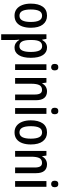

<svg xmlns="http://www.w3.org/2000/svg" viewBox="1122 -1958 1025 3310"><g transform="rotate(90 1635.0 -303.5)"><path d="M459 -321Q459 -238 436 -174.5Q413 -111 366.5 -76Q320 -41 250 -41Q184 -41 138 -76Q92 -111 67.5 -174Q43 -237 43 -321Q43 -453 95.5 -527Q148 -601 252 -601Q347 -601 403 -529.5Q459 -458 459 -321ZM144 -321Q144 -225 169.5 -175.5Q195 -126 251 -126Q307 -126 333 -175.5Q359 -225 359 -321Q359 -418 333 -467Q307 -516 251 -516Q195 -516 169.5 -467Q144 -418 144 -321Z M801 -601Q883 -601 930 -530Q977 -459 977 -321Q977 -187 930.5 -114Q884 -41 803 -41Q758 -41 724.5 -62.5Q691 -84 670 -121H664Q667 -99 668.5 -78.5Q670 -58 670 -43V189H571V-591H651L664 -518H670Q715 -601 801 -601ZM776 -517Q721 -517 695.5 -473.5Q670 -430 670 -337V-317Q670 -219 695 -172Q720 -125 777 -125Q828 -125 852 -175Q876 -225 876 -321Q876 -417 852.5 -467Q829 -517 776 -517Z M1139 -796Q1194 -796 1194 -734Q1194 -703 1179 -687.5Q1164 -672 1139 -672Q1113 -672 1097.5 -687.5Q1082 -703 1082 -734Q1082 -796 1139 -796ZM1187 -591V-51H1088V-591Z M1555 -601Q1629 -601 1668.5 -554Q1708 -507 1708 -411V-51H1610V-391Q1610 -452 1591.5 -483.5Q1573 -515 1531 -515Q1472 -515 1448 -469.5Q1424 -424 1424 -325V-51H1325V-591H1404L1415 -519H1421Q1442 -560 1477.5 -580.5Q1513 -601 1555 -601Z M1895 -796Q1950 -796 1950 -734Q1950 -703 1935 -687.5Q1920 -672 1895 -672Q1869 -672 1853.5 -687.5Q1838 -703 1838 -734Q1838 -796 1895 -796ZM1943 -591V-51H1844V-591Z M2471 -321Q2471 -238 2448 -174.5Q2425 -111 2378.5 -76Q2332 -41 2262 -41Q2196 -41 2150 -76Q2104 -111 2079.5 -174Q2055 -237 2055 -321Q2055 -453 2107.5 -527Q2160 -601 2264 -601Q2359 -601 2415 -529.5Q2471 -458 2471 -321ZM2156 -321Q2156 -225 2181.5 -175.5Q2207 -126 2263 -126Q2319 -126 2345 -175.5Q2371 -225 2371 -321Q2371 -418 2345 -467Q2319 -516 2263 -516Q2207 -516 2181.5 -467Q2156 -418 2156 -321Z M2813 -601Q2887 -601 2926.5 -554Q2966 -507 2966 -411V-51H2868V-391Q2868 -452 2849.5 -483.5Q2831 -515 2789 -515Q2730 -515 2706 -469.5Q2682 -424 2682 -325V-51H2583V-591H2662L2673 -519H2679Q2700 -560 2735.5 -580.5Q2771 -601 2813 -601Z M3153 -796Q3208 -796 3208 -734Q3208 -703 3193 -687.5Q3178 -672 3153 -672Q3127 -672 3111.5 -687.5Q3096 -703 3096 -734Q3096 -796 3153 -796ZM3201 -591V-51H3102V-591Z"/></g></svg>

Font: Noto Sans Tamil UI Condensed Medium
Style: Regular
Weight: 500
Width: 3
Designer: Jelle Bosma - Monotype Design Team
Foundry: Monotype Imaging Inc.
Version: Version 2.004; ttfautohint (v1.8.4.7-5d5b)